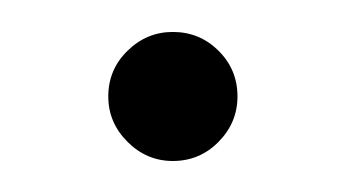

<svg xmlns="http://www.w3.org/2000/svg" viewBox="-20 -325 220 122"><path d="M89.8 -222.7Q73.2 -222.7 61 -234.9Q48.8 -247.1 48.8 -263.7Q48.8 -280.8 61 -292.7Q73.2 -304.7 89.8 -304.7Q106.9 -304.7 118.9 -292.7Q130.9 -280.8 130.9 -263.7Q130.9 -247.1 118.9 -234.9Q106.9 -222.7 89.8 -222.7Z"/></svg>

Font: Reddit Sans ExtraLight
Style: Regular
Weight: 250
Designer: Stephen Hutchings
Foundry: Reddit
Version: Version 1.014